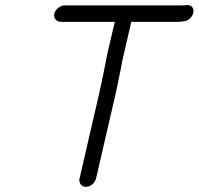

<svg xmlns="http://www.w3.org/2000/svg" viewBox="-20 -665 772 746"><path d="M191 -612C187 -595 199 -580 216 -580H426L399 -465C393 -438 388 -407 382 -380C377 -357 370 -321 364 -296L289 29C285 46 297 61 314 61C331 61 349 46 353 29L428 -295C434 -320 441 -358 446 -381C449 -394 452 -410 455 -428L490 -580H672C682 -580 690 -582 698 -583C725 -587 743 -624 724 -640C713 -649 703 -644 687 -644H231C214 -644 195 -629 191 -612Z"/></svg>

Font: Electronic
Style: SeBdIt
Weight: 600
Version: Version 1.011